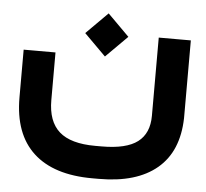

<svg xmlns="http://www.w3.org/2000/svg" viewBox="-48 -475 799 745"><g transform="rotate(5 351.0 -102.5)"><path d="M261.7 -339.8 345.7 -423.8 429.7 -339.8 345.7 -255.9ZM672.4 -327.6V-44.9Q669.4 85.4 589.8 152.3Q510.3 219.2 363.3 219.2H338.4Q187.5 219.2 108.4 146.2Q29.3 73.2 29.3 -68.8V-235.4V-254.9H48.8H133.8H153.3V-235.4V-69.3Q153.3 13.7 198 53.2Q242.7 92.8 338.4 92.8H363.3Q459.5 92.8 503.4 59.3Q547.4 25.9 547.4 -42.5V-327.6V-347.2H566.9H652.8H672.4Z"/></g></svg>

Font: Shabnam FD-WOL
Style: Bold-FD-WOL
Weight: 700
Foundry: DejaVu fonts team - Redesigned by Saber Rastikerdar - Based on Vazir font
Version: Version 5.0.0